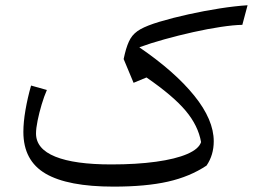

<svg xmlns="http://www.w3.org/2000/svg" viewBox="-20 -692 946 718"><path d="M905.8 -672.4 886.2 -599.1Q854 -598.6 805.4 -591.3Q756.8 -584 702.1 -571.8Q647.5 -559.6 594.7 -544.9Q542 -530.3 501 -515.1Q633.8 -424.3 706.5 -334.2Q779.3 -244.1 779.3 -163.6Q779.3 -112.3 752.4 -72.8Q689.9 -31.2 607.7 -12.7Q525.4 5.9 404.8 5.9Q233.4 5.9 150.4 -42.7Q67.4 -91.3 67.4 -198.7Q67.4 -234.9 75.2 -280.3Q83 -325.7 96.2 -372.1L155.3 -355.5Q145 -332 135.7 -301Q126.5 -270 120.6 -241Q114.7 -211.9 114.7 -192.9Q114.7 -135.3 186.8 -106.2Q258.8 -77.1 396 -77.1Q490.7 -77.1 563.5 -87.2Q636.2 -97.2 679.9 -116Q723.6 -134.8 731.9 -160.6Q721.2 -222.2 674.1 -278.1Q627 -334 527.8 -402.3L479.5 -382.3L442.4 -471.2L446.8 -490.7Q455.6 -526.9 468 -547.9Q480.5 -568.8 505.4 -582.8Q530.3 -596.7 575.7 -610.4Q626 -625.5 684.8 -638.4Q743.7 -651.4 801.3 -660.4Q858.9 -669.4 905.8 -672.4Z"/></svg>

Font: Pinar DS1 Regular
Style: Regular
Weight: 400
Designer: Amin Abedi
Version: Version 3.000